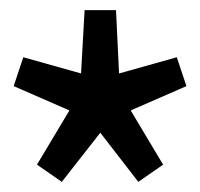

<svg xmlns="http://www.w3.org/2000/svg" viewBox="-20 -726 395 379"><path d="M102 -367 53 -401 117 -508 7 -556 26 -613 140 -581 147 -706H209L215 -581L329 -613L348 -556L238 -508L302 -401L253 -367L178 -464Z"/></svg>

Font: Georama SemiBold
Style: Regular
Weight: 600
Designer: Jean-Baptiste Levee
Foundry: Production Type
Version: Version 1.000